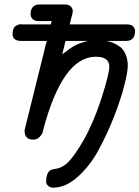

<svg xmlns="http://www.w3.org/2000/svg" viewBox="-20 -631 634 873"><path d="M37.1 -476.1Q37.1 -502.9 50 -512Q63 -521 76.2 -521L79.1 -520H210.9L214.8 -535.2H153.8Q134.8 -536.1 127 -545.7Q119.1 -555.2 119.1 -565.9Q119.1 -610.8 161.1 -610.8H272.9Q293 -610.8 302 -601.3Q311 -591.8 311 -580.1Q311 -575.2 309.6 -569.6Q308.1 -564 304.4 -550Q300.8 -536.1 296.9 -520H558.1Q578.1 -520 586.2 -510Q594.2 -500 594.2 -490.2Q594.2 -445.3 553.2 -444.8H462.9Q476.1 -442.9 489.5 -438Q502.9 -433.1 521 -421.6Q539.1 -410.2 550 -386.5Q561 -362.8 561 -332Q561 -305.2 545.4 -243.2Q529.8 -181.2 498.8 -101.6Q467.8 -22 428.5 50.5Q389.2 123 334 172.6Q278.8 222.2 222.2 222.2Q210 222.2 201.9 216.1Q193.8 210 191.9 205.1Q189.9 200.2 189.9 195.8Q189.9 145 219.2 139.2Q220.2 139.2 231.2 137Q242.2 134.8 248 133.3Q253.9 131.8 268.1 123.5Q282.2 115.2 294.2 102.1Q306.2 88.9 323.5 64.5Q340.8 40 359.9 6.8Q406.7 -76.2 441.9 -186Q477.1 -295.9 477.1 -328.1Q477.1 -373 415 -373Q264.2 -373 175.8 -38.1Q175.8 -35.2 172.9 -26.6Q169.9 -18.1 158.9 -7.1Q147.9 3.9 130.9 3.9Q91.8 3.9 91.8 -36.1Q91.8 -39.1 92.3 -41.5Q92.8 -43.9 94 -47.4Q95.2 -50.8 95.2 -53.2L176.8 -381.8Q186.5 -423.8 192.9 -444.8H76.2Q37.1 -445.3 37.1 -476.1ZM263.2 -383.8Q299.3 -412.6 320.1 -423.8Q340.8 -435.1 379.9 -444.8H277.8Z"/></svg>

Font: CMU Typewriter Text
Style: BoldItalic
Weight: 700
Italic angle: -14.04°
Version: Version 0.7.0